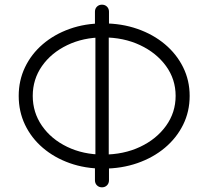

<svg xmlns="http://www.w3.org/2000/svg" viewBox="-20 -801 891 821"><path d="M421 -80Q344 -80 278 -103.5Q212 -127 163 -169Q114 -211 87 -267.5Q60 -324 60 -391Q60 -457 87 -513.5Q114 -570 163 -612Q212 -654 278 -677.5Q344 -701 421 -701Q500 -701 567.5 -677.5Q635 -654 685 -612Q735 -570 763 -513.5Q791 -457 791 -391Q791 -324 763 -267.5Q735 -211 685 -169Q635 -127 567.5 -103.5Q500 -80 421 -80ZM421 -140Q509 -140 579 -173Q649 -206 690 -263Q731 -320 731 -391Q731 -462 690 -518.5Q649 -575 579 -608Q509 -641 421 -641Q336 -641 267.5 -608Q199 -575 159.5 -518.5Q120 -462 120 -391Q120 -320 159.5 -263Q199 -206 267.5 -173Q336 -140 421 -140ZM416 0Q403 0 394.5 -8.5Q386 -17 386 -30V-106L388 -132V-660L386 -685V-751Q386 -764 394.5 -772.5Q403 -781 416 -781Q429 -781 437.5 -772.5Q446 -764 446 -751V-688L445 -663V-125L446 -105V-30Q446 -17 437.5 -8.5Q429 0 416 0Z"/></svg>

Font: ComfortaaLight
Style: Regular
Weight: 300
Designer: Johan Aakerlund
Foundry: Johan Aakerlund
Version: Version 3.104; ttfautohint (v1.8.1.43-b0c9)